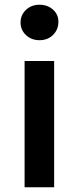

<svg xmlns="http://www.w3.org/2000/svg" viewBox="-20 -792 334 812"><path d="M84 -534H209V0H84ZM67 -697Q67 -729 90 -750.5Q113 -772 147 -772Q181 -772 204 -751.5Q227 -731 227 -700Q227 -667 204.5 -644.5Q182 -622 147 -622Q113 -622 90 -643.5Q67 -665 67 -697Z"/></svg>

Font: mBank SemiBold
Style: Regular
Weight: 600
Designer: Julieta Ulanovsky
Foundry: Julieta Ulanovsky
Version: Version 7.200